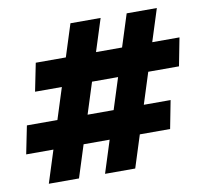

<svg xmlns="http://www.w3.org/2000/svg" viewBox="-86 -785 933 871"><g transform="rotate(-10 380.5 -350.0)"><path d="M329 0 552 -700H691L468 0ZM-8 -149 18 -278H680L655 -149ZM70 0 293 -700H432L209 0ZM81 -422 107 -551H769L744 -422Z"/></g></svg>

Font: Montserrat Thin ExtraBold
Style: Italic
Weight: 800
Italic angle: -11.3°
Version: Version 9.000